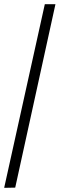

<svg xmlns="http://www.w3.org/2000/svg" viewBox="-20 -780 286 921"><path d="M0 121 195 -760H246L53 120Z"/></svg>

Font: Noto Serif Khmer Condensed
Style: Regular
Weight: 400
Width: 3
Designer: Danh Hong and the Monotype Design Team
Foundry: Monotype Imaging Inc.
Version: Version 2.004